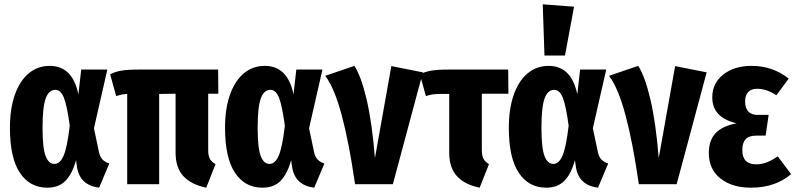

<svg xmlns="http://www.w3.org/2000/svg" viewBox="-20 -853 3683 889"><path d="M343 -416 356 -531H477L415 -259L438 -150Q443 -126 455 -114Q467 -102 486 -96L439 16Q351 5 337 -77L332 -111Q314 -47 283 -15.5Q252 16 199 16Q118 16 72 -53Q26 -122 26 -261Q26 -349 48.5 -413.5Q71 -478 112.5 -513Q154 -548 210 -548Q316 -548 343 -416ZM177 -261Q177 -168 191 -131Q205 -94 232 -94Q258 -94 274.5 -132Q291 -170 303 -271Q290 -366 275.5 -401.5Q261 -437 236 -437Q206 -437 191.5 -397Q177 -357 177 -261Z M978 -93 935 16Q866 2 829.5 -37Q793 -76 793 -146V-419L717 -418V0H569V-418Q543 -417 518 -408L490 -509Q513 -521 542.5 -526Q572 -531 629 -531H990L991 -419H944V-159Q944 -132 951.5 -118Q959 -104 978 -93Z M1339 -416 1352 -531H1473L1411 -259L1434 -150Q1439 -126 1451 -114Q1463 -102 1482 -96L1435 16Q1347 5 1333 -77L1328 -111Q1310 -47 1279 -15.5Q1248 16 1195 16Q1114 16 1068 -53Q1022 -122 1022 -261Q1022 -349 1044.5 -413.5Q1067 -478 1108.5 -513Q1150 -548 1206 -548Q1312 -548 1339 -416ZM1173 -261Q1173 -168 1187 -131Q1201 -94 1228 -94Q1254 -94 1270.5 -132Q1287 -170 1299 -271Q1286 -366 1271.5 -401.5Q1257 -437 1232 -437Q1202 -437 1187.5 -397Q1173 -357 1173 -261Z M1716 -121 1792 -547 1938 -518 1799 0H1624Q1596 -194 1562 -320.5Q1528 -447 1486 -502L1621 -548Q1652 -501 1677.5 -392.5Q1703 -284 1716 -121Z M2244 -93 2201 16Q2132 2 2096 -37Q2060 -76 2060 -146V-418H2025Q1997 -418 1983.5 -416Q1970 -414 1952 -408L1924 -509Q1948 -521 1977.5 -526Q2007 -531 2063 -531H2333L2334 -419H2211V-159Q2211 -132 2218.5 -118Q2226 -104 2244 -93Z M2653 -416 2666 -531H2787L2725 -259L2748 -150Q2753 -126 2765 -114Q2777 -102 2796 -96L2749 16Q2661 5 2647 -77L2642 -111Q2624 -47 2593 -15.5Q2562 16 2509 16Q2428 16 2382 -53Q2336 -122 2336 -261Q2336 -349 2358.5 -413.5Q2381 -478 2422.5 -513Q2464 -548 2520 -548Q2626 -548 2653 -416ZM2487 -261Q2487 -168 2501 -131Q2515 -94 2542 -94Q2568 -94 2584.5 -132Q2601 -170 2613 -271Q2600 -366 2585.5 -401.5Q2571 -437 2546 -437Q2516 -437 2501.5 -397Q2487 -357 2487 -261ZM2493 -833 2638 -822 2596 -596H2501Z M3030 -121 3106 -547 3252 -518 3113 0H2938Q2910 -194 2876 -320.5Q2842 -447 2800 -502L2935 -548Q2966 -501 2991.5 -392.5Q3017 -284 3030 -121Z M3632 -489 3575 -412Q3550 -428 3528.5 -435Q3507 -442 3484 -442Q3459 -442 3444.5 -427Q3430 -412 3430 -383Q3430 -353 3444.5 -337Q3459 -321 3488 -321H3539L3525 -225H3482Q3447 -225 3432 -208Q3417 -191 3417 -158Q3417 -92 3482 -92Q3505 -92 3528.5 -100.5Q3552 -109 3581 -129L3643 -47Q3609 -17 3562 -0.5Q3515 16 3456 16Q3370 16 3316 -26.5Q3262 -69 3262 -145Q3262 -203 3293.5 -236.5Q3325 -270 3391 -282Q3278 -308 3278 -402Q3278 -468 3329 -508Q3380 -548 3460 -548Q3558 -548 3632 -489Z"/></svg>

Font: Fira Sans Extra Condensed
Style: Bold
Weight: 700
Width: 1
Designer: Carrois Corporate & Edenspiekermann AG
Foundry: Carrois Corporate GbR & Edenspiekermann AG
Version: Version 4.203